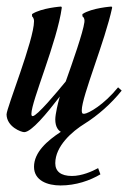

<svg xmlns="http://www.w3.org/2000/svg" viewBox="-75 -396 398 587"><path d="M106 -94C103 -84 94 -47 94 -31C94 -7 104 3 111 7C70 34 29 69 29 114C29 156 70 171 110 171C157 171 200 156 232 137L225 118C207 128 175 142 145 142C111 142 94 128 94 103C94 51 145 6 184 -18C224 -43 265 -79 297 -119L286 -129C243 -76 196 -49 182 -48C176 -48 175 -51 175 -59C175 -101 246 -270 268 -373L266 -376C266 -376 206 -372 177 -353V-346C177 -346 185 -342 183 -328C179 -297 147 -206 126 -147C99 -114 38 -41 25 -41C22 -41 21 -43 21 -48C21 -87 100 -269 114 -373L112 -376C112 -376 52 -372 23 -353V-346C23 -346 29 -342 29 -331C29 -274 -55 -66 -55 -46C-54 -8 -10 8 -1 8C21 8 68 -49 108 -101C107 -97 106 -94 106 -94Z"/></svg>

Font: Romanesco
Style: Regular
Weight: 400
Designer: Astigmatic (AOETI)
Foundry: Astigmatic (AOETI)
Version: Version 1.000